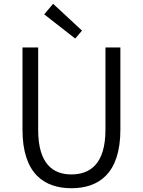

<svg xmlns="http://www.w3.org/2000/svg" viewBox="-20 -983 756 1016"><path d="M358 13C502 13 617 -64 617 -297V-732H538V-296C538 -116 457 -60 358 -60C260 -60 182 -116 182 -296V-732H99V-297C99 -64 214 13 358 13ZM378 -779 414 -821 261 -963 214 -907Z"/></svg>

Font: Noto Sans CJK JP DemiLight
Style: Regular
Weight: 350
Designer: Ryoko NISHIZUKA (kana & ideographs); Paul D. Hunt (Latin, Greek & Cyrillic); Wenlong ZHANG (bopomofo); Sandoll Communica
Foundry: Adobe Systems Incorporated
Version: Version 1.004;PS 1.004;hotconv 1.0.82;makeotf.lib2.5.63406